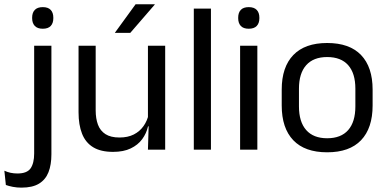

<svg xmlns="http://www.w3.org/2000/svg" viewBox="-80 -703 1816 902"><path d="M80.5 -66.5V-488H161.5V-66.5ZM121 -568Q96 -568 83.5 -581.2Q71 -594.5 71 -617.5V-620Q71 -643.5 83.5 -656.5Q96 -669.5 121 -669.5Q146 -669.5 158.2 -656.5Q170.5 -643.5 170.5 -620V-617.5Q170.5 -594 158.2 -581Q146 -568 121 -568ZM20.5 178.5Q-0.5 178.5 -19.8 174.8Q-39 171 -52.5 166L-59.5 99Q-45.5 105.5 -30.2 108.8Q-15 112 2 112Q47 112 63.8 87.8Q80.5 63.5 80.5 18V-136.5H161.5V22Q161.5 71 147.8 106Q134 141 103.2 159.8Q72.5 178.5 20.5 178.5Z M369.5 -488V-184.5Q369.5 -146 380.2 -117.2Q391 -88.5 415.5 -72.8Q440 -57 481.5 -57Q520.5 -57 548.5 -71.2Q576.5 -85.5 594.2 -110.5Q612 -135.5 618.5 -167L633 -109.5H615.5Q608 -76.5 588 -49.2Q568 -22 534.2 -5.8Q500.5 10.5 451 10.5Q393.5 10.5 357.8 -11.2Q322 -33 305.5 -74.8Q289 -116.5 289 -175.5V-488ZM696 -488V0H615L618.5 -117L615 -122V-488ZM557 -683H647V-681.5L532 -548.5H460V-549.5Z M830.5 0V-662.5H911V0Z M1048 0V-488H1129V0ZM1088.5 -568Q1063.5 -568 1051.2 -581.2Q1039 -594.5 1039 -617.5V-620Q1039 -643.5 1051.2 -656.5Q1063.5 -669.5 1088.5 -669.5Q1113.5 -669.5 1126 -656.5Q1138.5 -643.5 1138.5 -620V-617.5Q1138.5 -594 1126 -581Q1113.5 -568 1088.5 -568Z M1457 12.5Q1352 12.5 1297.8 -44.2Q1243.5 -101 1243.5 -207.5V-282Q1243.5 -388 1298 -444.5Q1352.5 -501 1457 -501Q1562 -501 1616.2 -444.5Q1670.5 -388 1670.5 -282V-207.5Q1670.5 -101 1616.2 -44.2Q1562 12.5 1457 12.5ZM1457 -53.5Q1522 -53.5 1555.8 -92Q1589.5 -130.5 1589.5 -203V-286.5Q1589.5 -358.5 1555.8 -396.8Q1522 -435 1457 -435Q1392.5 -435 1358.5 -396.8Q1324.5 -358.5 1324.5 -286.5V-203Q1324.5 -130.5 1358.5 -92Q1392.5 -53.5 1457 -53.5Z"/></svg>

Font: Anek Telugu
Style: Regular
Weight: 400
Designer: Omkar Bhoir (Telugu), Yesha Goshar (Latin)
Foundry: Ek Type
Version: Version 1.003